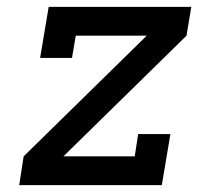

<svg xmlns="http://www.w3.org/2000/svg" viewBox="-20 -540 640 560"><path d="M36 0 49 -84 408 -436H201L190 -371H97L122 -520H538L524 -436L165 -84H373L383 -149H477L452 0Z"/></svg>

Font: Iosevka Etoile Medium Oblique
Style: Regular
Weight: 500
Italic angle: -9°
Designer: Belleve Invis
Foundry: Belleve Invis
Version: Version 15.5.2; ttfautohint (v1.8.4)